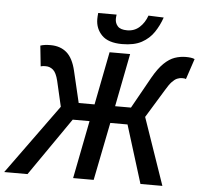

<svg xmlns="http://www.w3.org/2000/svg" viewBox="-91 -917 1030 977"><g transform="rotate(5 423.5 -428.5)"><path d="M-34 0 224 -356 194 -486Q184 -527 167.5 -541Q151 -555 130 -555Q122 -555 116 -554.5Q110 -554 104 -552L93 -657Q105 -661 117.5 -662.5Q130 -664 145 -664Q195 -664 227.5 -636Q260 -608 275 -544L313 -383H394L447 -654H552L499 -383H580L670 -544Q698 -593 725 -619Q752 -645 779.5 -654.5Q807 -664 836 -664Q849 -664 861 -662.5Q873 -661 881 -657L846 -552Q842 -554 837.5 -554.5Q833 -555 826 -555Q813 -555 800.5 -549.5Q788 -544 774.5 -529.5Q761 -515 744 -486L656 -342L774 0H662L570 -296H482L423 0H318L376 -296H290L85 0ZM507 -701Q436 -701 403 -734.5Q370 -768 370 -817Q370 -824 370.5 -831.5Q371 -839 372 -848H466Q465 -840 464.5 -836Q464 -832 464 -826Q464 -804 478 -788.5Q492 -773 526 -773Q563 -773 589 -796.5Q615 -820 628 -857L706 -854Q692 -813 668.5 -778Q645 -743 606.5 -722Q568 -701 507 -701Z"/></g></svg>

Font: Source Sans 3 SemiBold
Style: Italic
Weight: 600
Italic angle: -11°
Designer: Paul D. Hunt
Foundry: Adobe
Version: Version 3.046;hotconv 1.0.118;makeotfexe 2.5.65603